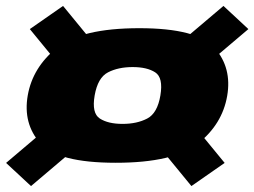

<svg xmlns="http://www.w3.org/2000/svg" viewBox="-42 -641 856 647"><path d="M348 -92.5Q544 -92.5 625.5 -157.5Q707 -222.5 723.5 -317.5Q740 -412 681.8 -479Q623.5 -546 427.5 -546Q231.5 -546 149.8 -480Q68 -414 51.5 -319.5Q35 -224.5 93.5 -158.5Q152 -92.5 348 -92.5ZM62.5 -14 252.5 -175 168.5 -253 -21.5 -92ZM603 -14 715 -92 583 -253 471 -175ZM371 -223.5Q322.5 -223.5 294.5 -241.5Q266.5 -259.5 277 -319.5Q287.5 -379.5 322 -397.2Q356.5 -415 405 -415Q453.5 -415 481 -397.2Q508.5 -379.5 498.5 -319.5Q488.5 -259.5 454 -241.5Q419.5 -223.5 371 -223.5ZM190.5 -382 302.5 -460 170.5 -621 58.5 -543ZM605 -382 795 -543 711 -621 521 -460Z"/></svg>

Font: Anybody Black
Style: Italic
Weight: 900
Italic angle: -10°
Designer: Tyler Finck
Foundry: Etcetera Type Company
Version: Version 1.113;gftools[0.9.25]